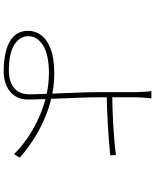

<svg xmlns="http://www.w3.org/2000/svg" viewBox="80 -889 840 1040"><g transform="rotate(90 500.0 -369.0)"><path d="M513 -769Q512 -762 510.5 -746.5Q509 -731 508 -714.5Q507 -698 507 -687Q507 -655 507 -599Q507 -543 507 -483Q507 -443 509 -391Q511 -339 513 -284.5Q515 -230 517 -181.5Q519 -133 519 -99Q519 -71 509 -47.5Q499 -24 479.5 -6.5Q460 11 431.5 21Q403 31 366 31Q300 31 250.5 17Q201 3 174 -26.5Q147 -56 147 -102Q147 -140 170.5 -172Q194 -204 245 -223.5Q296 -243 377 -243Q447 -243 512.5 -227Q578 -211 637 -184Q696 -157 746 -123.5Q796 -90 834 -56L815 -25Q778 -63 728.5 -97Q679 -131 621.5 -157.5Q564 -184 501.5 -199Q439 -214 376 -214Q279 -214 227.5 -183Q176 -152 176 -102Q176 -56 222.5 -26.5Q269 3 361 3Q423 3 457 -26Q491 -55 491 -109Q491 -138 489 -184.5Q487 -231 485 -284.5Q483 -338 481 -390Q479 -442 479 -483Q479 -511 479 -550.5Q479 -590 479 -628Q479 -666 479 -687Q479 -699 478 -715.5Q477 -732 476 -747.5Q475 -763 473 -769ZM486 -557Q515 -557 556 -558Q597 -559 643 -561.5Q689 -564 735 -568Q781 -572 820 -577L821 -546Q782 -542 736.5 -538.5Q691 -535 645 -532.5Q599 -530 557.5 -528.5Q516 -527 486 -527Z"/></g></svg>

Font: Shanggu Sans SC VF
Style: Regular
Weight: 250
Designer: GuiWonder
Version: Version 1.021